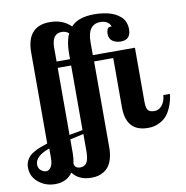

<svg xmlns="http://www.w3.org/2000/svg" viewBox="-200 -847 1155 1195"><g transform="rotate(-10 378.0 -249.5)"><path d="M421.9 -500H688V-160.2Q688 -119.1 699.2 -105Q710.4 -90.8 740.2 -90.8Q769 -90.8 788.6 -116Q808.1 -141.1 811 -179.2H853Q846.7 -132.3 831.8 -97.4Q816.9 -62.5 799.6 -43.5Q782.2 -24.4 759.8 -12.7Q737.3 -1 719.7 2.4Q702.1 5.9 683.1 5.9Q543.9 5.9 543.9 -148.9V-460H422.9V83Q422.9 122.6 414.3 152.6Q405.8 182.6 392.3 200.7Q378.9 218.8 359.9 230.2Q340.8 241.7 322.3 245.8Q303.7 250 282.2 250Q203.1 250 163.1 196.8Q125.5 250 53.2 250Q-7.8 250 -52.5 213.1Q-97.2 176.3 -97.2 119.1Q-97.2 97.7 -89.4 79.8Q-81.5 62 -69.8 49.8Q-58.1 37.6 -37.6 26.4Q-17.1 15.1 1 8.3Q19 1.5 46.9 -7.8V-582Q46.9 -749 192.9 -749Q275.4 -749 326.2 -698.2Q372.1 -749 473.1 -749Q495.1 -749 516.4 -746.8Q537.6 -744.6 560.8 -739.3Q584 -733.9 603.3 -724.1Q622.6 -714.4 638.4 -700.7Q654.3 -687 663.1 -666.3Q671.9 -645.5 671.9 -620.1Q671.9 -553.2 608.9 -553.2Q578.6 -553.2 556.9 -568.1Q535.2 -583 535.2 -615.2Q535.2 -632.8 541.5 -644.3Q547.9 -655.8 560.1 -655.8Q566.9 -655.8 567.9 -654.8Q563 -673.8 545.7 -684.3Q528.3 -694.8 503.9 -694.8Q421.9 -694.8 421.9 -582ZM192.9 -460V-36.1L277.8 -51.8V-460ZM224.1 174.8Q252 174.8 265.4 153.1Q278.8 131.3 278.8 83V-26.9L192.9 -7.8V80.1Q192.9 111.8 186 145Q190.9 174.8 224.1 174.8ZM277.8 -500V-534.2Q277.8 -612.3 300.8 -659.2Q282.7 -675.8 255.9 -675.8Q192.9 -675.8 192.9 -586.9V-500ZM-38.1 110.8Q-38.1 134.3 -22 147.7Q-5.9 161.1 11.2 161.1Q28.8 161.1 41.5 142.3Q54.2 123.5 54.2 83V24.9Q-38.1 57.1 -38.1 110.8Z"/></g></svg>

Font: Lobster Two
Style: Bold
Weight: 700
Designer: Pablo Impallari
Foundry: Pablo Impallari. www.impallari.com
Version: Version 1.006